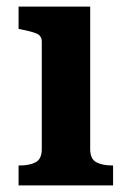

<svg xmlns="http://www.w3.org/2000/svg" viewBox="-20 -559 387 579"><path d="M252 -539V-109Q252 -80 270 -70Q288 -60 319 -60H321V0H36V-60H39Q70 -60 88 -70Q106 -80 106 -109V-433Q106 -451 91 -457.5Q76 -464 45 -470L36 -472V-539Z"/></svg>

Font: Roboto Serif 20pt SemiBold
Style: Regular
Weight: 600
Version: Version 1.008